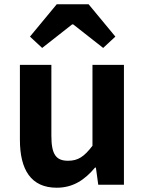

<svg xmlns="http://www.w3.org/2000/svg" viewBox="-20 -863 677 897"><path d="M394 -843H245L120 -692L177 -639L317 -749H322L462 -639L519 -692ZM245 14C322 14 376 -23 424 -80H428L439 0H559V-560H412V-182C373 -131 345 -112 298 -112C242 -112 220 -141 220 -229V-560H73V-210C73 -70 125 14 245 14Z"/></svg>

Font: Spoqa Han Sans Neo Bold
Style: Bold
Weight: 700
Designer: [Spoqa Han Sans Neo] Dong-huui Kim  Younghwa Kang  Yujin Lee  [Noto Sans] Ryoko NISHIZUKA  (kana & ideographs); Paul D. 
Foundry: Spoqa (http://www.spoqa-han-sans.com)
Version: Version 1.100;hotconv 1.0.109;makeotfexe 2.5.65596